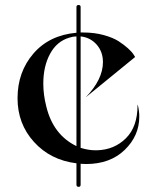

<svg xmlns="http://www.w3.org/2000/svg" viewBox="-20 -641 625 764"><path d="M528.3 -223.6Q534.2 -200.2 534.2 -176.8Q534.2 -100.6 476.1 -44.4Q418 11.7 322.3 11.7Q318.4 11.7 311.5 11.2Q304.7 10.7 300.8 10.7V93.8Q300.8 102.5 293 102.5Q284.2 102.5 284.2 93.8V8.8Q180.7 -3.9 115.2 -76.2Q49.8 -148.4 49.8 -250Q49.8 -354.5 112.8 -427.7Q175.8 -501 284.2 -510.7V-613.3Q284.2 -621.1 293 -621.1Q300.8 -621.1 300.8 -613.3V-511.7H311.5Q355.5 -511.7 392.6 -501.5Q429.7 -491.2 451.7 -477.1Q473.6 -462.9 489.3 -448.7Q504.9 -434.6 511.7 -423.8L517.6 -414.1L321.3 -253.9Q389.6 -325.2 389.6 -393.6Q389.6 -435.5 364.3 -463.9Q338.9 -492.2 300.8 -496.1V-52.7Q332 -43 359.4 -43H366.2Q434.6 -44.9 481 -90.8Q527.3 -136.7 527.3 -221.7V-223.6ZM164.1 -217.8Q191.4 -104.5 284.2 -59.6V-496.1Q270.5 -496.1 255.9 -491.2Q206.1 -476.6 179.2 -426.8Q152.3 -377 152.3 -308.6Q152.3 -263.7 164.1 -217.8Z"/></svg>

Font: Olivea
Style: LigaturesFont
Weight: 400
Designer: Achmad Aprilia Pratama
Version: Version 001.000